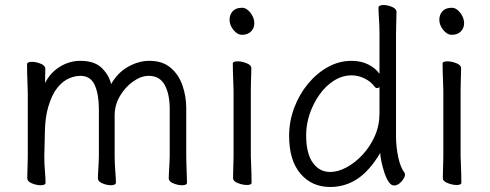

<svg xmlns="http://www.w3.org/2000/svg" viewBox="-20 -729 1957 767"><path d="M658 -293Q658 -353 638 -389.5Q618 -426 574 -426Q544 -426 512.5 -404Q481 -382 459.5 -346Q438 -310 438 -268V-105Q438 -77 440.5 -46.5Q443 -16 443 1Q443 6 437 8.5Q431 11 423 11Q407 11 389 3.5Q371 -4 371 -17Q371 -25 372 -41.5Q373 -58 374 -76Q375 -94 375 -105V-293Q375 -352 358.5 -389Q342 -426 301 -426Q280 -426 256 -416Q232 -406 210 -379.5Q188 -353 173 -303Q161 -263 159.5 -209.5Q158 -156 157 -105Q157 -74 159.5 -45Q162 -16 162 1Q162 11 142 11Q126 11 107.5 3.5Q89 -4 89 -17Q89 -25 89.5 -43.5Q90 -62 90.5 -80Q91 -98 91 -105V-356Q91 -366 90 -389Q89 -412 88.5 -436.5Q88 -461 88 -472Q88 -482 108 -482Q124 -482 142.5 -474.5Q161 -467 161 -454Q161 -444 160.5 -430.5Q160 -417 160 -397Q180 -438 218.5 -462Q257 -486 301 -486Q357 -486 386 -458Q415 -430 424 -393Q450 -439 492 -462.5Q534 -486 577 -486Q629 -486 661.5 -458.5Q694 -431 709 -387.5Q724 -344 724 -297V-105Q724 -99 724.5 -78Q725 -57 726 -34Q727 -11 727 1Q727 11 707 11Q691 11 672.5 3.5Q654 -4 654 -17Q654 -25 655 -41.5Q656 -58 657 -76Q658 -94 658 -105Z M996 -636Q996 -617 983 -603.5Q970 -590 947 -590Q928 -590 912.5 -609.5Q897 -629 897 -650Q897 -670 909.5 -684Q922 -698 947 -698Q965 -698 980.5 -678Q996 -658 996 -636ZM913 -368Q913 -378 912 -399Q911 -420 910.5 -442Q910 -464 910 -475Q910 -484 929 -484Q946 -484 965 -476.5Q984 -469 984 -457Q984 -449 983.5 -432.5Q983 -416 982.5 -398Q982 -380 982 -368V-105Q982 -99 983 -78Q984 -57 984.5 -34Q985 -11 985 1Q985 10 966 10Q950 10 930.5 2.5Q911 -5 911 -17Q911 -25 911.5 -43.5Q912 -62 912.5 -80Q913 -98 913 -105Z M1496 -593Q1496 -624 1494 -653Q1492 -682 1492 -699Q1492 -704 1498 -706.5Q1504 -709 1512 -709Q1528 -709 1546 -701.5Q1564 -694 1564 -681Q1564 -669 1563 -643.5Q1562 -618 1562 -592V-185Q1562 -142 1571 -100.5Q1580 -59 1596 -39Q1598 -35 1598 -32Q1598 -20 1584 -4Q1570 12 1554 12Q1542 12 1532 -3.5Q1522 -19 1515 -41Q1508 -63 1503.5 -84.5Q1499 -106 1499 -118Q1456 -46 1407 -14Q1358 18 1299 18Q1226 18 1180.5 -35Q1135 -88 1135 -186Q1135 -245 1155.5 -299Q1176 -353 1211 -395Q1246 -437 1290.5 -461.5Q1335 -486 1384 -486Q1422 -486 1451 -471.5Q1480 -457 1496 -434ZM1496 -381Q1492 -377 1486 -377Q1481 -377 1477 -382Q1462 -403 1436.5 -415.5Q1411 -428 1385 -428Q1348 -428 1315 -407.5Q1282 -387 1257 -352Q1232 -317 1217.5 -275Q1203 -233 1203 -189Q1203 -116 1229.5 -79Q1256 -42 1299 -42Q1330 -42 1364.5 -60.5Q1399 -79 1429 -111.5Q1459 -144 1477.5 -186Q1496 -228 1496 -276Z M1834 -636Q1834 -617 1821 -603.5Q1808 -590 1785 -590Q1766 -590 1750.5 -609.5Q1735 -629 1735 -650Q1735 -670 1747.5 -684Q1760 -698 1785 -698Q1803 -698 1818.5 -678Q1834 -658 1834 -636ZM1751 -368Q1751 -378 1750 -399Q1749 -420 1748.5 -442Q1748 -464 1748 -475Q1748 -484 1767 -484Q1784 -484 1803 -476.5Q1822 -469 1822 -457Q1822 -449 1821.5 -432.5Q1821 -416 1820.5 -398Q1820 -380 1820 -368V-105Q1820 -99 1821 -78Q1822 -57 1822.5 -34Q1823 -11 1823 1Q1823 10 1804 10Q1788 10 1768.5 2.5Q1749 -5 1749 -17Q1749 -25 1749.5 -43.5Q1750 -62 1750.5 -80Q1751 -98 1751 -105Z"/></svg>

Font: QiushuiShotai
Style: Regular
Weight: 600
Designer: Fontworks Inc.
Foundry: Fontworks Inc.
Version: Version 1.250